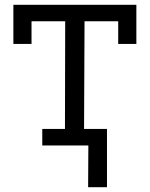

<svg xmlns="http://www.w3.org/2000/svg" viewBox="-20 -609 627 804"><path d="M349 175 350 0H253V-69H428V175ZM36 -589H551V-425H475V-520H334L332 -69H427V0H157V-69H252L253 -520H112V-425H36Z"/></svg>

Font: Podkova
Style: Regular
Weight: 400
Designer: Ilya Yudin
Foundry: Cyreal (www.cyreal.org)
Version: Version 2.103